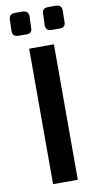

<svg xmlns="http://www.w3.org/2000/svg" viewBox="-97 -921 486 963"><g transform="rotate(-10 145.5 -439.5)"><path d="M259 -879Q291 -879 291 -849L290 -792Q290 -763 262 -763H220Q190 -763 189 -791L191 -849Q191 -879 221 -879ZM90 -879Q122 -879 122 -849L120 -792Q121 -763 93 -763H51Q21 -763 20 -791L22 -849Q22 -879 52 -879ZM92 0V-690H218V0Z"/></g></svg>

Font: Taylor Sans Upright Semi Bold
Style: Regular
Weight: 600
Italic angle: -8°
Designer: Natanael Gama
Version: Version 1.001 September 8, 2015